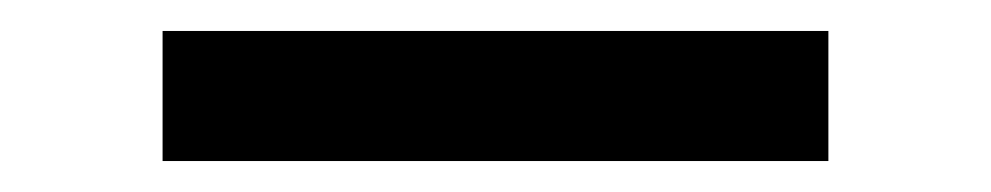

<svg xmlns="http://www.w3.org/2000/svg" viewBox="-20 -402 640 124"><path d="M85 -298V-382H515V-298Z"/></svg>

Font: Iosevka Fixed Curly Md Ex
Style: Regular
Weight: 500
Width: 7
Monospace: yes
Designer: Belleve Invis
Foundry: Belleve Invis
Version: Version 30.1.2